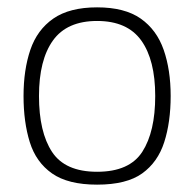

<svg xmlns="http://www.w3.org/2000/svg" viewBox="-20 -497 528 522"><path d="M244 5Q165 5 121.5 -25.5Q78 -56 61 -110.5Q44 -165 44 -236Q44 -307 62.5 -361.5Q81 -416 125 -446.5Q169 -477 244 -477Q319 -477 362.5 -446.5Q406 -416 425 -361.5Q444 -307 444 -236Q444 -165 426.5 -110.5Q409 -56 366.5 -25.5Q324 5 244 5ZM244 -30Q332 -30 367 -84.5Q402 -139 402 -236Q402 -334 364 -387Q326 -440 244 -440Q162 -440 124 -387Q86 -334 86 -236Q86 -138 121.5 -84Q157 -30 244 -30Z"/></svg>

Font: Glory Thin ExtraLight
Style: Regular
Weight: 250
Version: Version 1.011